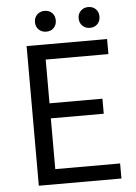

<svg xmlns="http://www.w3.org/2000/svg" viewBox="-56 -856 639 899"><g transform="rotate(-5 263.5 -406.5)"><path d="M89.7 0V-656.3H468V-585.6H173.2V-380H421.9V-309.3H173.2V-70.7H478V0ZM187.4 -715.5Q166.6 -715.5 152.5 -729.1Q138.4 -742.8 138.4 -764.4Q138.4 -786 152.5 -799.7Q166.6 -813.3 187.4 -813.3Q209.1 -813.3 222.7 -799.7Q236.3 -786 236.3 -764.4Q236.3 -742.8 222.7 -729.1Q209.1 -715.5 187.4 -715.5ZM392.6 -715.5Q371.9 -715.5 357.8 -729.1Q343.7 -742.8 343.7 -764.4Q343.7 -786 357.8 -799.7Q371.9 -813.3 392.6 -813.3Q414.4 -813.3 428 -799.7Q441.6 -786 441.6 -764.4Q441.6 -742.8 428 -729.1Q414.4 -715.5 392.6 -715.5Z"/></g></svg>

Font: Source Sans 3 Variable
Style: Regular
Weight: 200
Designer: Paul D. Hunt
Foundry: Adobe Systems Incorporated
Version: Version 3.026